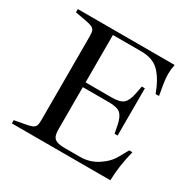

<svg xmlns="http://www.w3.org/2000/svg" viewBox="-150 -826 983 979"><g transform="rotate(30 341.5 -336.5)"><path d="M38 -19 98 -30Q126 -35 138.5 -40.5Q151 -46 155.5 -56.5Q160 -67 160 -89V-584Q160 -606 155.5 -616.5Q151 -627 138.5 -632.5Q126 -638 98 -643L38 -654V-673H608Q602 -645 602 -617Q602 -583 613 -526L618 -496H598Q571 -570 533 -609Q495 -648 426 -648H259V-369H413Q462 -369 481 -386Q500 -403 509 -447L518 -494H536V-216H518L509 -263Q500 -307 481 -324Q462 -341 413 -341H259V-95Q259 -68 265 -53.5Q271 -39 287.5 -32.5Q304 -26 336 -26H425Q481 -26 527.5 -56.5Q574 -87 596 -128L625 -180H644Q620 -86 618 0H38Z"/></g></svg>

Font: Ibarra Real Nova
Style: Regular
Weight: 400
Designer: Jose Maria Ribagorda & Octavio Pardo
Foundry: Jose Maria Ribagorda
Version: Version 1.014